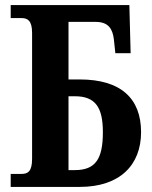

<svg xmlns="http://www.w3.org/2000/svg" viewBox="-20 -734 596 754"><path d="M22 0H293C452 0 534 -87 534 -215C534 -348 454 -422 293 -422H249V-648H356C407 -648 422 -619 427 -581L433 -525H493L488 -714H22V-663H64C87 -663 106 -655 106 -605V-110C106 -59 88 -51 64 -51H22ZM249 -66V-356H274C355 -356 384 -312 384 -215C384 -111 356 -66 274 -66Z"/></svg>

Font: Noto Serif Condensed
Style: Bold
Weight: 700
Width: 3
Designer: Monotype Design Team
Foundry: Monotype Imaging Inc.
Version: Version 2.015